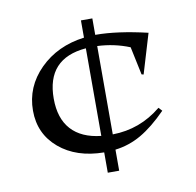

<svg xmlns="http://www.w3.org/2000/svg" viewBox="-71 -572 761 745"><g transform="rotate(-10 310.0 -200.0)"><path d="M544.9 -100.1Q491.2 -45.4 442.6 -17.3Q394 10.7 339.8 17.1V100.1H294.9V20Q186 19 118.4 -38.3Q50.8 -95.7 50.8 -187Q50.8 -281.2 119.6 -349.9Q188.5 -418.5 294.9 -432.1V-500H339.8V-435.1H341.8Q425.8 -435.1 544.9 -407.2L498 -251L490.2 -252.9L466.8 -363.8Q406.7 -388.2 339.8 -391.1V-43Q447.8 -44.4 532.2 -113.8ZM138.2 -219.2Q138.2 -141.1 178 -97.2Q217.8 -53.2 294.9 -44.9V-390.1Q138.2 -377 138.2 -219.2Z"/></g></svg>

Font: Halibut Exp
Style: Regular
Weight: 400
Width: 7
Designer: Matteo Maggi
Foundry: Collletttivo
Version: Version 3.080 | FøM Fix